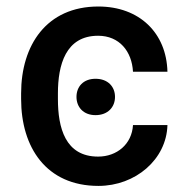

<svg xmlns="http://www.w3.org/2000/svg" viewBox="-20 -573 591 602"><path d="M219.8 -269.2C219.8 -237.6 241.1 -212 279.5 -212C318.2 -212 340.6 -237.2 340.6 -269.2C340.6 -301.1 318.5 -326 279.5 -326C241.1 -326 219.8 -301.1 219.8 -269.2ZM46.2 -262.4C46.2 -111.5 124.6 9.9 288.7 9.9C404.8 9.9 502.1 -73.2 505 -180.8H397C393.5 -121.1 346.6 -82 287.6 -82C184.3 -82 161.6 -172.9 161.6 -262.4V-280.2C161.6 -369.3 185.7 -460.9 287.6 -460.9C354.4 -460.9 393.5 -411.9 397 -348H505C502.1 -469.5 417.3 -552.6 288.4 -552.6C125.7 -552.6 46.2 -431.1 46.2 -280.2Z"/></svg>

Font: Magic Ui Pro Medium
Style: Regular
Weight: 500
Designer: Stefan Endress, Andreas Faust
Version: Version 1.000;FEAKit 1.0